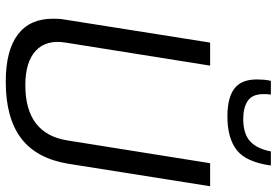

<svg xmlns="http://www.w3.org/2000/svg" viewBox="-167 -784 961 667"><g transform="rotate(90 313.5 -450.5)"><path d="M264 10Q156 10 100.5 -31.5Q45 -73 45 -154Q45 -165 45.5 -174.5Q46 -184 49 -201L128 -700H208L128 -198Q117 -131 156 -94.5Q195 -58 276 -58Q445 -58 468 -205L547 -700H627L549 -208Q531 -97 460.5 -43.5Q390 10 264 10ZM384 -760Q320 -760 288 -784Q256 -808 256 -862Q256 -874 257 -887Q258 -900 261 -911H309Q307 -903 307 -896Q307 -889 307 -882Q308 -845 331.5 -830Q355 -815 393 -815Q445 -815 471 -839Q497 -863 506 -911H555Q543 -825 501.5 -792.5Q460 -760 384 -760Z"/></g></svg>

Font: Georama
Style: Italic
Weight: 400
Italic angle: -9°
Designer: Jean-Baptiste Levee
Foundry: Production Type
Version: Version 1.000